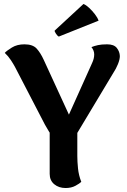

<svg xmlns="http://www.w3.org/2000/svg" viewBox="-20 -931 640 966"><path d="M288 -230Q265 -230 250 -242Q235 -254 225 -271.5Q215 -289 206 -304L55 -595Q48 -608 35 -628Q22 -648 4 -665Q14 -676 40 -692Q66 -708 103 -708Q145 -708 164.5 -686.5Q184 -665 200 -630L348 -308L292 -277L443 -613Q454 -636 454 -657Q454 -668 450 -677.5Q446 -687 440 -694Q455 -700 473 -704Q491 -708 519 -708Q553 -708 567.5 -690Q582 -672 583 -649Q583 -632 573.5 -608.5Q564 -585 550 -564L361 -249ZM369 -310V-146Q369 -118 372.5 -83.5Q376 -49 389 -16Q381 -8 360 3.5Q339 15 310 15Q276 15 253 -4Q230 -23 230 -56V-284ZM476 -827 276 -747Q269 -750 261.5 -761.5Q254 -773 255 -777L400 -911Q413 -906 428.5 -891.5Q444 -877 457.5 -859.5Q471 -842 476 -827Z"/></svg>

Font: Arima Thin
Style: Regular
Weight: 100
Designer: Joana Correia and Natanael Gama
Foundry: NDISCOVER
Version: Version 1.101;gftools[0.9.23]